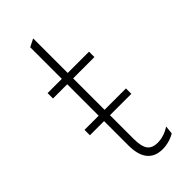

<svg xmlns="http://www.w3.org/2000/svg" viewBox="-235 -769 829 829"><g transform="rotate(-45 179.0 -355.0)"><path d="M221 12Q174.5 12 150.8 -17.2Q127 -46.5 127 -104V-478H40V-511H127V-704L163 -722V-511H293V-478H163V-109Q163 -62.5 177.2 -42.8Q191.5 -23 225 -23Q263 -23 300 -47L296 -9Q281 0.5 260.5 6.2Q240 12 221 12ZM40.5 -253V-286H293.5V-253Z"/></g></svg>

Font: Overpass Thin
Style: Regular
Weight: 250
Designer: Delve Withrington, Dave Bailey, Thomas Jockin
Foundry: Delve Fonts LLC
Version: Version 4.000